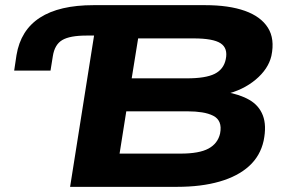

<svg xmlns="http://www.w3.org/2000/svg" viewBox="-20 -725 1121 745"><path d="M252 0 345 -587H315Q251 -587 221.5 -569.5Q192 -552 185 -507L176 -451H35L44 -511Q60 -608 135 -656.5Q210 -705 343 -705H776Q868 -705 930 -683Q992 -661 1019.5 -617.5Q1047 -574 1033 -508Q1021 -457 972 -416Q923 -375 854 -359L856 -368Q910 -359 947.5 -337.5Q985 -316 1000 -277Q1015 -238 1003 -179Q990 -120 946.5 -80.5Q903 -41 832 -20.5Q761 0 667 0ZM444 -129H681Q753 -129 789 -148.5Q825 -168 834 -207Q839 -233 832 -250Q825 -267 807 -276Q789 -285 764 -289Q739 -293 709 -293H470ZM491 -421H705Q778 -421 813 -438.5Q848 -456 856 -495Q865 -538 836 -557Q807 -576 731 -576H516Z"/></svg>

Font: Nunito Sans 10pt Expanded ExtraBold
Style: Italic
Weight: 800
Width: 7
Italic angle: -9°
Designer: Vernon Adams
Foundry: Vernon Adams
Version: Version 3.101;gftools[0.9.27]